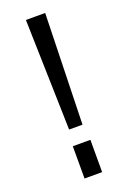

<svg xmlns="http://www.w3.org/2000/svg" viewBox="-147 -809 577 861"><g transform="rotate(-20 142.0 -379.0)"><path d="M96 -758H188L174 -230H110ZM100 -154H184V0H100Z"/></g></svg>

Font: Biryani Light
Style: Regular
Weight: 300
Designer: Dan Reynolds and Mathieu Réguer
Foundry: Dan Reynolds and Mathieu Réguer
Version: Version 1.004; ttfautohint (v1.1) -l 5 -r 5 -G 72 -x 0 -D la